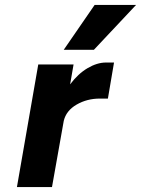

<svg xmlns="http://www.w3.org/2000/svg" viewBox="-20 -763 575 783"><path d="M535 -743 363 -560H240L366 -743ZM136 -500H280L266 -419Q298 -462 337 -485Q376 -508 412 -508H445L420 -361H387Q335 -361 292.5 -336.5Q250 -312 240 -270L192 0H49Z"/></svg>

Font: Overused Grotesk
Style: Bold Italic
Weight: 700
Italic angle: -10°
Version: Version 0.003